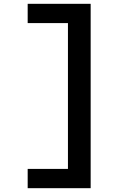

<svg xmlns="http://www.w3.org/2000/svg" viewBox="-20 -843 640 1006"><path d="M125 143V42H336V-722H125V-823H455V143Z"/></svg>

Font: Iosevka Book
Style: Bold
Weight: 700
Designer: Belleve Invis
Foundry: Belleve Invis
Version: Version 28.0.7; ttfautohint (v1.8.3)